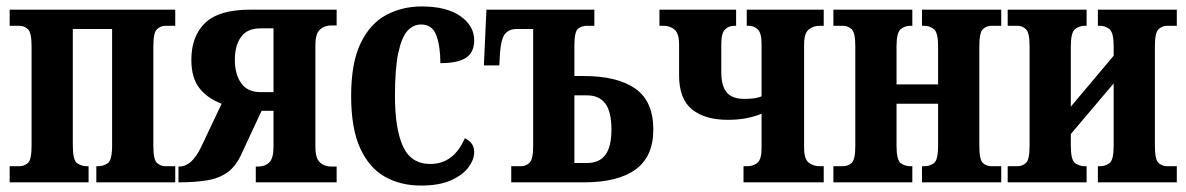

<svg xmlns="http://www.w3.org/2000/svg" viewBox="-20 -566 3683 596"><path d="M10 0V-50H40Q55 -50 66.5 -60Q78 -70 78 -113V-423Q78 -465 66.5 -475.5Q55 -486 40 -486H10V-536H524V-486H494Q479 -486 467.5 -475.5Q456 -465 456 -423V-113Q456 -70 467.5 -60Q479 -50 494 -50H524V0H279V-50H285Q301 -50 314.5 -59.5Q328 -69 328 -114V-476H206V-114Q206 -69 219.5 -59.5Q233 -50 249 -50H255V0Z M534 0V-49H537Q575 -49 604 -109L668 -244Q623 -261 598.5 -293Q574 -325 574 -380Q574 -454 617 -495Q660 -536 757 -536H1025V-487H1008Q987 -487 973 -474Q959 -461 959 -426V-110Q959 -75 973 -62Q987 -49 1008 -49H1025V0H774V-49H781Q803 -49 816 -62Q829 -75 829 -110V-222H792L730 -89Q713 -51 687.5 -32Q662 -13 624.5 -6.5Q587 0 534 0ZM789 -280H829V-478H789Q747 -478 728 -451Q709 -424 709 -380Q709 -336 728.5 -308Q748 -280 789 -280Z M1287 10Q1223 10 1174.5 -17.5Q1126 -45 1098 -106Q1070 -167 1070 -268Q1070 -371 1099.5 -432Q1129 -493 1179 -519.5Q1229 -546 1289 -546Q1366 -546 1409 -516Q1452 -486 1452 -441Q1452 -404 1427 -387Q1402 -370 1347 -370Q1347 -422 1334.5 -456Q1322 -490 1287 -490Q1263 -490 1245 -470.5Q1227 -451 1216.5 -402.5Q1206 -354 1206 -269Q1206 -166 1231 -111.5Q1256 -57 1316 -57Q1388 -57 1423 -137Q1452 -123 1452 -94Q1452 -71 1434.5 -47Q1417 -23 1380.5 -6.5Q1344 10 1287 10Z M1567 0V-50H1597Q1613 -50 1624 -61Q1635 -72 1635 -113V-476H1584Q1560 -476 1547.5 -460.5Q1535 -445 1532 -400L1530 -363H1482L1490 -536H1825V-486H1803Q1785 -486 1774 -476.5Q1763 -467 1763 -425V-330H1793Q1896 -330 1952 -291Q2008 -252 2008 -164Q2008 -80 1953 -40Q1898 0 1793 0ZM1763 -60H1802Q1840 -60 1859 -85Q1878 -110 1878 -164Q1878 -219 1859 -244.5Q1840 -270 1802 -270H1763Z M2288 0V-50H2299Q2319 -50 2331.5 -61Q2344 -72 2344 -106V-213Q2298 -194 2240 -194Q2168 -194 2128 -226.5Q2088 -259 2088 -332V-428Q2088 -462 2074 -474Q2060 -486 2039 -486H2027V-536H2265V-486H2260Q2242 -486 2230.5 -474.5Q2219 -463 2219 -430V-342Q2219 -299 2236 -279Q2253 -259 2291 -259Q2304 -259 2318 -260.5Q2332 -262 2344 -267V-430Q2344 -463 2332.5 -474.5Q2321 -486 2303 -486H2298V-536H2537V-486H2525Q2504 -486 2490 -474Q2476 -462 2476 -428V-108Q2476 -73 2490 -61.5Q2504 -50 2525 -50H2537V0Z M2567 0V-50H2597Q2612 -50 2623.5 -60Q2635 -70 2635 -113V-423Q2635 -465 2623.5 -475.5Q2612 -486 2597 -486H2567V-536H2812V-486H2806Q2789 -486 2776 -475.5Q2763 -465 2763 -422V-304H2892V-422Q2892 -465 2879 -475.5Q2866 -486 2849 -486H2842V-536H3088V-486H3058Q3042 -486 3031 -475.5Q3020 -465 3020 -423V-113Q3020 -70 3031 -60Q3042 -50 3058 -50H3088V0H2842V-50H2849Q2866 -50 2879 -59.5Q2892 -69 2892 -114V-244H2763V-114Q2763 -69 2776 -59.5Q2789 -50 2806 -50H2812V0Z M3108 0V-50H3138Q3153 -50 3164.5 -60Q3176 -70 3176 -113V-423Q3176 -465 3164.5 -475.5Q3153 -486 3138 -486H3108V-536H3353V-486H3347Q3330 -486 3317 -475.5Q3304 -465 3304 -422V-235L3437 -393V-422Q3437 -465 3424 -475.5Q3411 -486 3394 -486H3388V-536H3633V-486H3603Q3588 -486 3576.5 -475.5Q3565 -465 3565 -423V-113Q3565 -70 3576.5 -60Q3588 -50 3603 -50H3633V0H3388V-50H3394Q3411 -50 3424 -59.5Q3437 -69 3437 -114V-307L3304 -150V-114Q3304 -69 3317.5 -59.5Q3331 -50 3347 -50H3353V0Z"/></svg>

Font: Noto Serif ExtraCondensed
Style: Bold
Weight: 700
Width: 2
Designer: Monotype Design Team
Foundry: Monotype Imaging Inc.
Version: Version 2.014; ttfautohint (v1.8.4.7-5d5b)